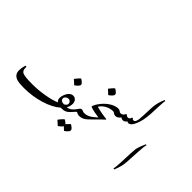

<svg xmlns="http://www.w3.org/2000/svg" viewBox="-387 -2673 3654 3654"><g transform="rotate(45 1440.0 -846.5)"><path d="M916 -774.4V-783.2Q928.2 -801.8 959.5 -836.4Q990.7 -871.1 1002.9 -878.9H1011.7Q1049.3 -855 1069.6 -835Q1089.8 -814.9 1089.8 -794.4Q1089.8 -759.3 1007.3 -699.7H998.5Q956.5 -742.7 916 -774.4ZM1002.9 -789.1ZM1002.9 -949.2Z M1124 -215.3Q1002 -108.9 794.4 -46.1Q586.9 16.6 362.3 16.6Q237.3 16.6 177.5 -1Q117.7 -18.6 87.9 -56.6Q58.1 -94.7 58.1 -160.2Q58.1 -218.8 82.5 -305.7L113.3 -301.3Q111.8 -288.1 111.8 -269Q111.8 -199.7 164.1 -173.3Q216.3 -147 428.7 -147Q579.1 -147 743.2 -174.6Q907.2 -202.1 1013.2 -247.1Q975.6 -276.9 975.6 -333Q975.6 -379.9 997.6 -431.6Q1019.5 -483.4 1054.7 -514.2Q1089.8 -544.9 1131.8 -544.9Q1177.7 -544.9 1205.8 -511Q1233.9 -477.1 1233.9 -428.7Q1233.9 -361.3 1198.7 -302.2H1200.7Q1210.4 -302.2 1217.3 -293.9Q1224.1 -285.6 1224.1 -271.5Q1224.1 -239.3 1212.9 -227.3Q1201.7 -215.3 1150.4 -215.3ZM1177.7 -370.1Q1177.7 -397.5 1158 -418.9Q1138.2 -440.4 1108.4 -440.4Q1078.6 -440.4 1052.2 -418.9Q1025.9 -397.5 1025.9 -369.1Q1025.9 -338.4 1051.8 -320.3Q1077.6 -302.2 1121.6 -302.2Q1177.7 -335 1177.7 -370.1ZM1002.9 -789.1ZM574.7 256.8ZM1174.3 -217.3Z M1243.7 -4.9V-13.7Q1256.3 -32.2 1287.8 -67.4Q1319.3 -102.5 1331.1 -109.4H1339.8Q1392.1 -77.6 1408.2 -54.2Q1420.4 -69.8 1444.6 -95.9Q1468.8 -122.1 1478.5 -127.9H1487.3Q1525.9 -103.5 1545.7 -84Q1565.4 -64.5 1565.4 -43.5Q1565.4 -6.8 1485.4 51.3H1476.6Q1442.9 17.6 1413.1 -6.8Q1398.4 24.4 1335.4 69.8H1326.7Q1283.2 26.9 1243.7 -4.9ZM1403.8 -29.3ZM1403.8 140.1ZM1403.8 -126Z M1369.6 -349.1Q1301.8 -267.6 1259.5 -242.4Q1217.3 -217.3 1174.3 -217.3Q1164.6 -217.3 1157.5 -225.6Q1150.4 -233.9 1150.4 -248Q1150.4 -273.4 1167.2 -288.1Q1184.1 -302.7 1200.7 -302.7Q1249 -304.2 1297.4 -342.8Q1319.3 -360.4 1335.9 -380.6Q1352.5 -400.9 1368.7 -423.8Q1395 -463.4 1406.5 -470Q1418 -476.6 1431.6 -476.6Q1447.8 -476.6 1467.8 -466.8Q1490.7 -456.5 1509.3 -456.5Q1521.5 -456.5 1530.3 -445.8Q1539.1 -435.1 1539.1 -417.5Q1539.1 -387.7 1520.3 -368.9Q1501.5 -350.1 1476.6 -350.1Q1449.2 -350.1 1425.8 -363.3Q1407.2 -373.5 1398.4 -373.5Q1387.7 -373.5 1369.6 -349.1ZM1351.1 -783.2ZM1403.8 -29.3ZM1397 -746.1ZM1408.2 -317.4Z M1506.3 -1100.1V-1108.9Q1518.6 -1127.4 1549.8 -1162.1Q1581.1 -1196.8 1593.3 -1204.6H1602.1Q1639.6 -1180.7 1659.9 -1160.6Q1680.2 -1140.6 1680.2 -1120.1Q1680.2 -1085 1597.7 -1025.4H1588.9Q1546.9 -1068.4 1506.3 -1100.1ZM1593.3 -1114.7ZM1593.3 -1274.9Z M1521.5 -650.9Q1531.2 -681.6 1548.8 -714.6Q1566.4 -747.6 1583 -747.6Q1605 -745.6 1606 -731.4V-728Q1630.4 -718.3 1705.6 -702.4Q1780.8 -686.5 1849.1 -678.7Q1872.1 -677.2 1890.6 -673.3L1892.1 -661.1Q1852.1 -627.9 1709.5 -484.4Q1641.1 -414.1 1610.4 -392.6Q1579.6 -371.1 1547.9 -360.6Q1516.1 -350.1 1476.6 -350.1Q1465.3 -350.1 1456.5 -360.6Q1447.8 -371.1 1447.8 -388.7Q1447.8 -418 1466.6 -437.3Q1485.4 -456.5 1509.8 -456.5Q1611.3 -456.5 1704.1 -540L1762.2 -589.8Q1722.7 -593.8 1644 -608.6Q1565.4 -623.5 1529.3 -641.1ZM1717.3 -1177.2ZM1593.3 -1114.7ZM1722.7 -53.7ZM1672.9 -168ZM1555.7 -726.1Z M2237.8 -1043.5Q2240.2 -1039.1 2241.2 -1032.7Q2252.4 -1022.5 2273.9 -1021.5Q2285.2 -1021.5 2293.9 -1011Q2302.7 -1000.5 2302.7 -982.9Q2302.7 -952.6 2283.4 -933.8Q2264.2 -915 2240.2 -915Q2221.2 -915 2205.1 -927.2Q2190.9 -906.2 2171.1 -892.6Q2151.4 -878.9 2126 -878.9Q2096.2 -878.9 2071.8 -900.9Q2025.9 -836.9 1969.7 -836.9Q1937 -836.9 1918 -855.5Q1899.4 -872.1 1878.4 -872.1Q1793 -872.1 1717.3 -828.9Q1641.6 -785.6 1599.6 -710.4Q1586.4 -689 1572.3 -689Q1551.3 -689.9 1549.3 -706.5Q1549.3 -720.7 1574 -755.1Q1598.6 -789.6 1616.2 -810.5Q1684.1 -888.7 1763.2 -933.6Q1839.4 -976.6 1911.6 -978.5Q1939.9 -978.5 1961.9 -961.4Q1973.1 -952.6 1981.9 -948Q1990.7 -943.4 2002 -943.4Q2061 -943.4 2088.4 -1009.8L2106 -1010.7Q2125 -984.4 2158.7 -984.4Q2203.6 -984.4 2216.8 -1042.5ZM2026.9 -1332.5ZM2034.2 -554.2ZM1555.7 -726.1Z M2211.4 -953.6Q2211.4 -982.9 2230.2 -1002.2Q2249 -1021.5 2273.4 -1021.5Q2319.3 -1021.5 2332.5 -1113.8Q2339.4 -1164.6 2348.1 -1422.4Q2351.1 -1566.4 2419.4 -1717.3L2440.4 -1709.5Q2431.6 -1669.9 2428.2 -1578.6L2418 -1345.7Q2409.7 -1243.7 2398.4 -1181.6Q2387.2 -1119.6 2361.1 -1051.3Q2335 -982.9 2304 -949Q2272.9 -915 2240.2 -915Q2229 -915 2220.2 -925.5Q2211.4 -936 2211.4 -953.6ZM2425.8 -1949.7ZM2424.8 -1844.7ZM2312.5 -708.5ZM2445.8 -783.2ZM2398.4 -1523.4Z M2651.4 -106.4Q2661.1 -150.4 2668.9 -295.4L2678.7 -543.9Q2682.1 -620.6 2687.7 -657Q2693.4 -693.4 2710.2 -742.2Q2727.1 -791 2762.2 -869.1L2783.2 -861.3Q2766.6 -820.8 2758.8 -659.2L2742.7 -377Q2735.8 -248 2673.3 -101.1ZM2761.2 -1103ZM2762.2 -997.6ZM2653.3 58.1Z"/></g></svg>

Font: Noto Nastaliq Urdu
Style: Regular
Weight: 400
Designer: Monotype Design Team
Foundry: Monotype Imaging Inc.
Version: Version 1.02 uh